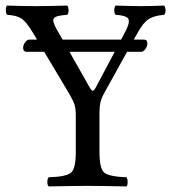

<svg xmlns="http://www.w3.org/2000/svg" viewBox="-20 -667 615 689"><path d="M336.9 -122.1Q336.9 -62 354 -47.6Q371.1 -33.2 434.1 -30.8Q438 -25.9 438 -13.9Q438 -2 434.1 2Q334 0 294.9 0Q252.9 0 154.8 2Q149.9 -2 149.9 -13.9Q149.9 -25.9 154.8 -30.8Q217.8 -32.7 234.9 -47.4Q252 -62 252 -122.1V-249Q252 -275.9 248 -289.6Q244.1 -303.2 231 -326.2L138.7 -481H76.2Q63 -481 63 -496.1Q63 -504.9 70.1 -514.9Q77.1 -524.9 85 -524.9H112.8L99.6 -546.9Q75.2 -588.4 57.6 -600.1Q40 -611.8 5.9 -613.8Q1 -618.7 1 -630.4Q1 -642.1 4.9 -647Q64.9 -645 106.9 -645Q148.9 -645 221.2 -647Q226.1 -642.1 226.1 -630.1Q226.1 -618.2 221.2 -613.8Q179.7 -611.3 173.1 -601.1Q166.5 -590.8 185.1 -558.6L204.6 -524.9H414.6L433.6 -561Q447.8 -591.3 439 -601.6Q430.2 -611.8 395 -613.8Q390.1 -617.7 390.1 -629.9Q390.1 -642.1 395 -647Q459 -645 486.1 -645Q513.2 -645 568.8 -647Q573.7 -642.1 574 -630.1Q574.2 -618.2 568.8 -613.8Q532.7 -610.8 513.4 -598.4Q494.1 -585.9 474.1 -549.8L460 -524.9H496.1Q509.3 -524.9 508.8 -511.2Q508.8 -501.5 502 -491.2Q495.1 -481 485.8 -481H436L354.5 -334Q343.3 -313.5 340.1 -298.1Q336.9 -282.7 336.9 -257.8ZM391.6 -481H229.5L301.3 -354Q308.1 -341.8 312.5 -341.3Q316.9 -340.8 323.2 -352.1Z"/></svg>

Font: Linux Libertine
Style: Regular
Weight: 400
Designer: Philipp H. Poll
Foundry: Philipp H. Poll
Version: Version 5.3.0 ; ttfautohint (v0.9)